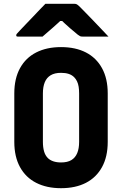

<svg xmlns="http://www.w3.org/2000/svg" viewBox="-20 -967 640 1007"><path d="M300 -720Q376 -720 430.5 -692Q485 -664 515 -609.5Q545 -555 545 -477V-223Q545 -145 515 -90.5Q485 -36 430.5 -8Q376 20 300 20Q225 20 170 -8Q115 -36 85 -90.5Q55 -145 55 -223V-477Q55 -555 85 -609.5Q115 -664 170 -692Q225 -720 300 -720ZM205 -223Q205 -195 211 -173.5Q217 -152 231 -138Q242 -127 259.5 -121Q277 -115 300 -115Q334 -115 354.5 -127.5Q375 -140 385 -164Q395 -188 395 -223V-477Q395 -496 392.5 -512Q390 -528 384 -540.5Q378 -553 369 -562Q357 -574 340 -579.5Q323 -585 300 -585Q267 -585 246 -572.5Q225 -560 215 -536Q205 -512 205 -477ZM218 -947Q234 -947 264.5 -947Q295 -947 325.5 -947Q356 -947 371 -947Q378 -947 383.5 -944Q389 -941 402 -928Q410 -920 426 -903.5Q442 -887 463 -865.5Q484 -844 506 -820.5Q528 -797 549 -775Q521 -775 482.5 -775Q444 -775 416 -775Q405 -775 400.5 -777Q396 -779 388 -785Q373 -797 347.5 -819Q322 -841 284 -878L336 -857Q320 -857 303.5 -857Q287 -857 270 -857L320 -880Q285 -846 255.5 -820.5Q226 -795 203 -775H76Q72 -775 69.5 -775.5Q67 -776 66 -778Q65 -780 65 -782Q65 -786 68.5 -790Q72 -794 85 -808Q98 -822 115 -839.5Q132 -857 150.5 -876.5Q169 -896 186.5 -914.5Q204 -933 218 -947Z"/></svg>

Font: Recursive Monospace ExtraBold
Style: Regular
Weight: 800
Version: Version 1.047